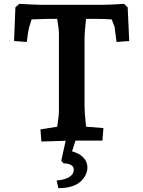

<svg xmlns="http://www.w3.org/2000/svg" viewBox="-20 -730 745 997"><path d="M190 -58 277 -72Q286 -128 286 -155V-551Q286 -580 277 -632H224Q203 -632 165 -630L144 -629L132 -591Q128 -575 124.5 -553Q121 -531 119 -512L53 -517L60 -692L80 -710Q175 -705 194 -705H510Q549 -705 624 -710L643 -692L651 -517L585 -512L575 -591L560 -629Q526 -632 483 -632H427Q419 -566 419 -521V-185Q419 -142 427 -72L517 -65L512 0H372L354 56Q392 66 413 88Q434 110 434 140Q434 162 421.5 184Q409 206 388 221Q350 247 283 247L274 207Q312 205 337.5 190.5Q363 176 363 151Q363 120 310 118L298 105L321 1L195 5Z"/></svg>

Font: Andada Pro ExtraBold
Style: Regular
Weight: 800
Designer: Carolina Giovagnoli
Foundry: Huerta Tipografica
Version: Version 3.005; ttfautohint (v1.8.4)